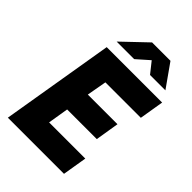

<svg xmlns="http://www.w3.org/2000/svg" viewBox="-261 -1015 1122 1122"><g transform="rotate(45 300.0 -453.5)"><path d="M142 -700H600L575 -549H282L260 -426H505L481 -279H236L215 -151H514L489 0H25ZM310 -907H462L563 -764H436L382 -832L305 -764H160Z"/></g></svg>

Font: Oak Sans ExtraBold
Style: Italic
Weight: 800
Italic angle: -9.49998°
Foundry: Erik Kennedy, Walven
Version: Version 1.000